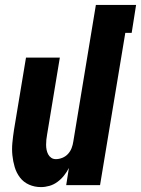

<svg xmlns="http://www.w3.org/2000/svg" viewBox="-20 -755 575 783"><path d="M147 8Q121 8 98.5 -2Q76 -12 61.5 -31Q47 -50 40 -73.5Q33 -97 30.5 -122Q28 -147 30.5 -173Q33 -199 37 -225L86 -520H224L172 -206Q170 -195 169 -185Q168 -175 168 -164.5Q168 -154 170 -144Q172 -134 176.5 -125.5Q181 -117 189 -111.5Q197 -106 208 -106Q221 -106 234.5 -111.5Q248 -117 257.5 -127.5Q267 -138 272 -151Q277 -164 279 -178L371 -735H535L517 -621H491L388 0H250L261 -70Q253 -54 241 -39Q229 -24 214 -13Q199 -2 181.5 3Q164 8 147 8Z"/></svg>

Font: Iosevka Term Curly Hv Obl
Style: Regular
Weight: 900
Italic angle: -9°
Designer: Belleve Invis
Foundry: Belleve Invis
Version: Version 32.3.0